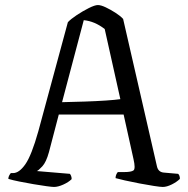

<svg xmlns="http://www.w3.org/2000/svg" viewBox="-20 -741 746 761"><path d="M194 0Q187 0 164.5 -3Q142 -6 113 -11Q84 -16 56.5 -21.5Q29 -27 13 -32Q13 -39 16.5 -45.5Q20 -52 23 -55H32Q56 -55 80.5 -90Q105 -125 132 -221L249 -653Q260 -665 284 -681Q308 -697 332 -709Q356 -721 368 -721Q380 -721 399 -712Q418 -703 437.5 -690.5Q457 -678 468 -666L602 -82Q607 -59 629 -57L686 -52Q693 -46 693 -32Q681 -20 661 -10Q641 0 625 0Q616 0 590 -4Q564 -8 532.5 -14Q501 -20 474.5 -26Q448 -32 438 -35Q438 -43 441 -49.5Q444 -56 447 -59H472Q500 -59 509 -65.5Q518 -72 509 -111L470 -287H213L174 -138Q163 -98 147.5 -81.5Q132 -65 126 -63L257 -52Q259 -50 261.5 -44.5Q264 -39 264 -31Q252 -19 231 -9.5Q210 0 194 0ZM226 -336Q272 -337 317 -338.5Q362 -340 399 -342.5Q436 -345 457 -348L395 -626Q355 -657 312 -661Z"/></svg>

Font: Texturina 72pt
Style: Regular
Weight: 400
Designer: Guillermo Torres Carreño
Foundry: Omnibus-Type
Version: Version 1.002; ttfautohint (v1.8.3)